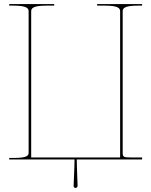

<svg xmlns="http://www.w3.org/2000/svg" viewBox="-20 -780 740 939"><path d="M25 0H132.5H344.5C344.5 42 340 112.5 340 129C340 132.5 341 135 343.5 137C348 140.5 354 139.5 357 135.5C358 134 359.5 131 359.5 128.5C359.5 110.5 355.5 42.5 355.5 0H567.5H675V-10H620C584 -10 580 -12.5 580 -33.5V-724C580 -738.5 586.5 -752.5 655 -752.5H675V-760H455V-752.5H492.5C561 -752.5 567.5 -738.5 567.5 -724V-10H132.5V-724C132.5 -738.5 139 -752.5 207.5 -752.5H245V-760H25V-752.5H45C113.5 -752.5 120 -738.5 120 -724V-33.5C120 -19 113.5 -7.5 45 -7.5H25Z"/></svg>

Font: ZnikomitSC
Style: Regular
Weight: 100
Designer: gluk
Foundry: gluk
Version: Version 0.55